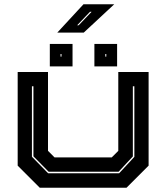

<svg xmlns="http://www.w3.org/2000/svg" viewBox="-20 -876 776 896"><path d="M165.5 0 62.5 -103V-540H204V-172L234.5 -141.5H501.5L532 -172V-540H673.5V-103L570.5 0ZM204.5 -67.5H536L607 -144V-473.5H600V-146L533.5 -74.5H207L136 -146.5V-473.5H129V-144.5ZM420.5 -566V-671H526.5V-566ZM212.5 -566V-671H318.5V-566ZM262.5 -612H267V-624H262.5ZM471.5 -612H476V-624H471.5ZM247.5 -724 369.5 -856H513L371 -724ZM340 -758H347L407.5 -821H400Z"/></svg>

Font: Tourney Expanded ExtraBold
Style: Regular
Weight: 800
Width: 7
Designer: Tyler Finck
Foundry: Etcetera Type Co
Version: Version 1.010; ttfautohint (v1.8.3)